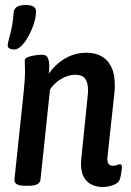

<svg xmlns="http://www.w3.org/2000/svg" viewBox="-20 -741 525 768"><path d="M392 7Q348 7 324 -20Q300 -47 305 -104L331 -360Q332 -366 332 -371.5Q332 -377 332 -382Q332 -411 320.5 -426.5Q309 -442 281 -442Q254 -442 226 -426Q198 -410 180 -383L142 -23Q140 2 95 2H78Q35 2 38 -25L74 -366Q77 -393 78.5 -416.5Q80 -440 80 -460Q80 -472 79.5 -481Q79 -490 79 -499Q79 -508 92.5 -513Q106 -518 122.5 -520Q139 -522 149 -522Q166 -522 171.5 -509Q177 -496 177 -476Q177 -462 175 -446Q202 -485 241 -507.5Q280 -530 325 -530Q380 -530 409.5 -497Q439 -464 439 -403Q439 -396 439 -388.5Q439 -381 438 -373L410 -114Q406 -78 431 -78Q441 -78 448 -81Q455 -84 460 -84Q470 -84 467 -63Q466 -53 463.5 -40.5Q461 -28 458 -21Q454 -9 433.5 -1Q413 7 392 7ZM38 -543Q30 -543 20.5 -546Q11 -549 11 -558Q11 -568 15 -582Q19 -596 25 -621.5Q31 -647 35 -693Q38 -721 83 -721Q124 -721 124 -696Q124 -673 115.5 -646.5Q107 -620 94 -596.5Q81 -573 66 -558Q51 -543 38 -543Z"/></svg>

Font: Asap Condensed Condensed Medium
Style: Italic
Weight: 500
Width: 3
Italic angle: -6°
Designer: Pablo Cosgaya
Foundry: Omnibus-Type
Version: Version 3.001; ttfautohint (v1.8.4.7-5d5b)